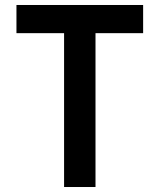

<svg xmlns="http://www.w3.org/2000/svg" viewBox="-20 -750 640 770"><path d="M237 0V-617H46V-730H554V-617H363V0Z"/></svg>

Font: Tiny
Style: Bold
Weight: 700
Monospace: yes
Designer: Philipp Nurullin, Konstantin Bulenkov
Foundry: JetBrains
Version: Version 2.251; ttfautohint (v1.8.4.7-5d5b)